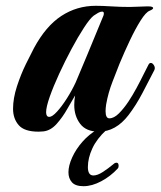

<svg xmlns="http://www.w3.org/2000/svg" viewBox="-20 -448 554 662"><path d="M113 6Q64 6 44.5 -16.5Q25 -39 25 -73Q25 -109 38.5 -150.5Q52 -192 69.5 -227.5Q87 -263 97 -282Q138 -358 191.5 -393Q245 -428 310 -428Q333 -428 364 -426Q395 -424 427 -424Q443 -424 458 -425Q473 -426 487 -426H491Q508 -426 508 -420Q508 -416 496 -411Q483 -406 465 -377.5Q447 -349 428 -309Q409 -269 392 -228Q383 -205 368 -166.5Q353 -128 346 -88Q345 -81 344.5 -75.5Q344 -70 344 -65Q344 -40 357 -40Q373 -40 390 -57Q407 -74 423 -98Q437 -119 451 -145Q465 -171 476 -193.5Q487 -216 492 -225Q495 -231 500 -231Q506 -231 511 -222.5Q516 -214 512 -206Q493 -169 471 -127Q449 -85 423 -51Q379 6 321 6Q277 6 256.5 -21Q236 -48 236 -86Q236 -103 239 -119Q228 -101 212 -72.5Q196 -44 175.5 -21Q155 2 130 5Q126 5 122 5.5Q118 6 113 6ZM150 -45Q160 -45 176.5 -63Q193 -81 210.5 -108.5Q228 -136 241 -164Q244 -172 255.5 -198.5Q267 -225 281.5 -260.5Q296 -296 311 -332Q326 -368 337 -395Q338 -398 338 -402Q338 -408 332 -408Q326 -408 318 -403.5Q310 -399 303 -394Q290 -384 269.5 -352.5Q249 -321 226.5 -279Q204 -237 184 -193.5Q164 -150 151.5 -114.5Q139 -79 139 -61Q139 -45 150 -45ZM268 194Q240 194 228 180.5Q216 167 216 146Q216 123 229 94.5Q242 66 264.5 40.5Q287 15 315 -1Q323 -6 329.5 -8Q336 -10 340 -10Q348 -10 349 -6Q350 -2 347 0Q314 30 298.5 63.5Q283 97 283 128Q283 157 302 157Q316 157 334.5 145Q353 133 371 118Q376 113 382 113Q389 113 389 124Q389 130 386 133Q361 160 329 177Q297 194 268 194Z"/></svg>

Font: Praise
Style: Regular
Weight: 400
Designer: Robert E. Leuschke
Foundry: Robert E. Leuschke
Version: Version 1.100; ttfautohint (v1.8.3)